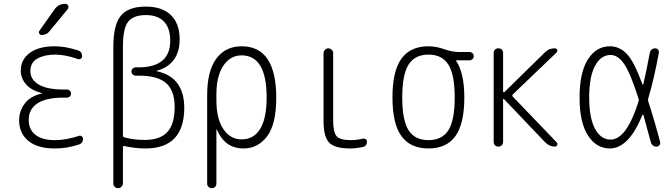

<svg xmlns="http://www.w3.org/2000/svg" viewBox="-20 -775 3540 1015"><path d="M200.2 -280.3Q201.2 -280.3 201.2 -281.2Q201.2 -283.2 199.2 -283.2Q144.5 -297.9 117.2 -329.6Q89.8 -361.3 89.8 -402.3Q89.8 -460 137.2 -495.1Q184.6 -530.3 268.6 -530.3Q326.2 -530.3 391.6 -508.8Q414.1 -502 414.1 -477.5Q414.1 -469.7 407.2 -464.8Q400.4 -460 391.6 -462.9Q325.2 -486.3 272.5 -486.3Q215.8 -486.3 178.2 -465.8Q140.6 -445.3 140.6 -398.4Q140.6 -354.5 184.6 -328.1Q228.5 -301.8 315.4 -301.8H334Q342.8 -301.8 349.1 -295.4Q355.5 -289.1 355.5 -280.3Q355.5 -271.5 349.1 -265.1Q342.8 -258.8 334 -258.8H315.4Q223.6 -258.8 177.7 -228.5Q131.8 -198.2 131.8 -141.6Q131.8 -89.8 167.5 -62Q203.1 -34.2 271.5 -34.2Q329.1 -34.2 396.5 -56.6Q404.3 -59.6 411.6 -54.7Q418.9 -49.8 418.9 -42Q418.9 -17.6 396.5 -10.7Q330.1 10.7 268.6 9.8Q178.7 9.8 129.9 -30.3Q81.1 -70.3 81.1 -139.6Q81.1 -187.5 110.4 -227.1Q139.6 -266.6 200.2 -280.3ZM267.6 -724.6Q289.1 -754.9 325.2 -754.9Q335.9 -754.9 340.3 -745.1Q344.7 -735.4 337.9 -726.6L242.2 -610.4Q227.5 -590.8 200.2 -589.8Q192.4 -589.8 187.5 -597.7Q182.6 -605.5 188.5 -612.3Z M629.9 -528.3V-59.6Q629.9 -50.8 637.7 -48.8Q687.5 -35.2 745.1 -35.2Q826.2 -35.2 864.7 -77.1Q903.3 -119.1 903.3 -210Q903.3 -295.9 858.4 -335.4Q813.5 -375 714.8 -375H697.3Q688.5 -375 681.6 -381.3Q674.8 -387.7 674.8 -397Q674.8 -406.2 681.6 -412.6Q688.5 -418.9 697.3 -418.9H710.9Q879.9 -418.9 879.9 -559.6Q879.9 -626 847.2 -660.6Q814.5 -695.3 751 -695.3Q685.5 -695.3 657.7 -660.6Q629.9 -626 629.9 -528.3ZM579.1 194.3V-526.4Q579.1 -643.6 618.7 -691.9Q658.2 -740.2 751 -740.2Q836.9 -740.2 883.3 -695.3Q929.7 -650.4 929.7 -566.4Q929.7 -501 898.9 -459Q868.2 -417 809.6 -401.4Q807.6 -401.4 807.6 -400.4Q807.6 -398.4 809.6 -398.4Q953.1 -367.2 954.1 -206.1Q954.1 9.8 749 9.8Q693.4 9.8 637.7 -2.9Q629.9 -4.9 629.9 2.9V194.3Q629.9 204.1 622.1 211.9Q614.3 219.7 604 219.7Q593.8 219.7 586.4 212.4Q579.1 205.1 579.1 194.3Z M1124 -275.4V-245.1Q1124 -147.5 1160.6 -92.8Q1197.3 -38.1 1257.8 -38.1Q1321.3 -38.1 1355.5 -93.8Q1389.6 -149.4 1389.6 -259.8Q1389.6 -481.4 1257.8 -482.4Q1197.3 -482.4 1160.6 -427.7Q1124 -373 1124 -275.4ZM1075.2 195.3V-273.4Q1075.2 -398.4 1123 -464.4Q1170.9 -530.3 1257.8 -530.3Q1439.5 -530.3 1440.4 -259.8Q1440.4 -117.2 1391.6 -53.7Q1342.8 9.8 1267.6 9.8Q1168.9 9.8 1127 -88.9Q1127 -90.8 1126 -90.8Q1124 -90.8 1124 -89.8V195.3Q1124 206.1 1117.2 212.9Q1110.4 219.7 1100.1 219.7Q1089.8 219.7 1082.5 212.9Q1075.2 206.1 1075.2 195.3Z M1830.1 9.8Q1750 9.8 1720.2 -21Q1690.4 -51.8 1690.4 -134.8V-494.1Q1690.4 -503.9 1698.2 -511.7Q1706.1 -519.5 1715.8 -519.5Q1725.6 -519.5 1733.4 -512.2Q1741.2 -504.9 1741.2 -494.1V-139.6Q1741.2 -75.2 1759.8 -54.7Q1778.3 -34.2 1835 -34.2Q1864.3 -34.2 1898.4 -42Q1906.2 -43.9 1913.1 -39.6Q1919.9 -35.2 1919.9 -27.3Q1919.9 -2.9 1898.4 2Q1863.3 9.8 1830.1 9.8Z M2350.6 -433.1Q2317.4 -486.3 2245.1 -486.3Q2172.9 -486.3 2139.6 -433.1Q2106.4 -379.9 2106.4 -259.8Q2106.4 -139.6 2139.6 -86.9Q2172.9 -34.2 2245.1 -34.2Q2317.4 -34.2 2350.6 -86.9Q2383.8 -139.6 2383.8 -259.8Q2383.8 -379.9 2350.6 -433.1ZM2245.1 -530.3Q2285.2 -530.3 2328.1 -515.1Q2371.1 -500 2409.2 -500H2461.9Q2470.7 -500 2477.5 -493.7Q2484.4 -487.3 2484.4 -478Q2484.4 -468.8 2477.5 -462.4Q2470.7 -456.1 2461.9 -456.1H2391.6Q2390.6 -456.1 2390.6 -455.1Q2390.6 -454.1 2391.1 -454.1Q2391.6 -454.1 2391.6 -453.1Q2434.6 -388.7 2434.6 -259.8Q2434.6 -121.1 2387.7 -55.7Q2340.8 9.8 2245.1 9.8Q2149.4 9.8 2102.1 -55.7Q2054.7 -121.1 2054.7 -260.3Q2054.7 -399.4 2102.1 -464.8Q2149.4 -530.3 2245.1 -530.3Z M2589.8 -25.4V-495.1Q2589.8 -505.9 2596.7 -512.7Q2603.5 -519.5 2614.7 -519.5Q2626 -519.5 2632.8 -512.7Q2639.6 -505.9 2639.6 -495.1V-291Q2639.6 -289.1 2641.6 -287.6Q2643.6 -286.1 2646.5 -288.1L2860.4 -498Q2882.8 -520.5 2914.1 -519.5Q2921.9 -519.5 2925.3 -511.7Q2928.7 -503.9 2922.9 -498L2691.4 -276.4Q2685.5 -270.5 2691.4 -263.7L2922.9 -22.5Q2928.7 -16.6 2925.3 -8.3Q2921.9 0 2914.1 0Q2883.8 0 2861.3 -23.4L2644.5 -251Q2643.6 -252.9 2641.6 -252Q2639.6 -251 2639.6 -249V-25.4Q2639.6 -14.6 2632.8 -7.3Q2626 0 2614.7 0Q2603.5 0 2596.7 -6.8Q2589.8 -13.7 2589.8 -25.4Z M3208 -484.4Q3156.2 -484.4 3125.5 -426.8Q3094.7 -369.1 3094.7 -260.3Q3094.7 -151.4 3125.5 -94.2Q3156.2 -37.1 3208 -37.1Q3292 -37.1 3355.5 -238.3Q3358.4 -246.1 3355.5 -253.9Q3311.5 -391.6 3278.8 -438Q3246.1 -484.4 3208 -484.4ZM3204.1 9.8Q3132.8 9.8 3088.4 -58.6Q3043.9 -127 3043.9 -259.8Q3043.9 -391.6 3087.9 -460.9Q3131.8 -530.3 3204.1 -530.3Q3254.9 -530.3 3293.5 -490.2Q3332 -450.2 3376 -330.1Q3378.9 -324.2 3380.9 -330.1Q3396.5 -395.5 3415 -495.1Q3417 -505.9 3424.8 -512.7Q3432.6 -519.5 3442.9 -519.5Q3453.1 -519.5 3459 -512.2Q3464.8 -504.9 3462.9 -495.1Q3435.5 -348.6 3407.2 -255.9Q3404.3 -247.1 3407.2 -238.3Q3439.5 -139.6 3469.7 -24.4Q3471.7 -15.6 3466.3 -7.8Q3460.9 0 3451.2 0Q3426.8 0 3419.9 -25.4Q3391.6 -131.8 3381.8 -166Q3380.9 -168 3378.9 -168.5Q3377 -168.9 3376 -167Q3303.7 9.8 3204.1 9.8Z"/></svg>

Font: Rounded-X Mgen+ 2m light
Style: Regular
Weight: 200
Designer: [Source Han Sans]
Ryoko NISHIZUKA  (kana & ideographs); Paul D. Hunt (Latin, Greek & Cyrillic); Wenlong ZHANG  (bopomofo
Version: Version 1.059.20150602